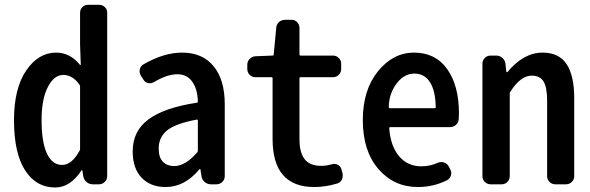

<svg xmlns="http://www.w3.org/2000/svg" viewBox="-20 -790 2530 823"><path d="M216.8 13.7Q134.8 13.7 87.4 -60.1Q40 -133.8 40 -275.4Q40 -411.1 92.3 -487.8Q144.5 -564.5 220.7 -564.5Q280.3 -564.5 323.2 -511.7Q324.2 -510.7 325.2 -511.2Q326.2 -511.7 326.2 -512.7L323.2 -599.6V-735.4Q323.2 -750 333.5 -759.8Q343.8 -769.5 357.4 -769.5H404.3Q418.9 -769.5 429.2 -759.8Q439.5 -750 439.5 -735.4V-35.2Q439.5 -20.5 429.2 -10.3Q418.9 0 404.3 0H377.9Q362.3 0 351.1 -9.8Q339.8 -19.5 336.9 -34.2L333 -59.6Q333 -60.5 332 -60.5Q331.1 -60.5 330.1 -60.5Q281.2 13.7 216.8 13.7ZM246.1 -83Q288.1 -83 321.3 -144.5Q323.2 -147.5 323.2 -152.3V-419.9Q323.2 -423.8 320.3 -427.7Q291 -468.8 251 -468.8Q211.9 -468.8 185.1 -417Q158.2 -365.2 158.2 -275.4Q158.2 -180.7 181.2 -131.8Q204.1 -83 246.1 -83Z M690.4 11.7Q625 11.7 586.9 -28.3Q548.8 -68.4 548.8 -140.6Q548.8 -229.5 617.7 -279.3Q686.5 -329.1 823.2 -349.6Q828.1 -349.6 828.1 -354.5Q827.1 -406.2 804.7 -439Q782.2 -471.7 740.2 -471.7Q696.3 -471.7 640.6 -438.5Q627.9 -430.7 614.3 -434.1Q600.6 -437.5 593.8 -450.2L583 -466.8Q576.2 -479.5 579.6 -493.7Q583 -507.8 595.7 -514.6Q682.6 -564.5 760.7 -564.5Q847.7 -564.5 895.5 -506.3Q943.4 -448.2 943.4 -342.8V-35.2Q943.4 -20.5 933.1 -10.3Q922.9 0 908.2 0H883.8Q869.1 0 857.4 -9.8Q845.7 -19.5 843.8 -34.2L838.9 -64.5Q838.9 -66.4 837.4 -66.4Q835.9 -66.4 835 -64.5Q771.5 11.7 690.4 11.7ZM726.6 -78.1Q774.4 -78.1 825.2 -136.7Q828.1 -139.6 828.1 -144.5V-273.4Q828.1 -277.3 825.2 -277.3Q824.2 -277.3 823.2 -277.3Q733.4 -260.7 696.8 -231.4Q660.2 -202.1 660.2 -153.3Q660.2 -114.3 678.7 -96.2Q697.3 -78.1 726.6 -78.1Z M1327.1 11.7Q1148.4 11.7 1148.4 -194.3V-455.1Q1148.4 -459 1143.6 -459H1074.2Q1060.5 -459 1050.3 -469.2Q1040 -479.5 1040 -494.1V-512.7Q1040 -527.3 1050.3 -537.6Q1060.5 -547.9 1074.2 -548.8L1148.4 -551.8Q1153.3 -551.8 1153.3 -556.6L1164.1 -670.9Q1165 -685.5 1175.8 -695.3Q1186.5 -705.1 1202.1 -705.1H1229.5Q1244.1 -705.1 1253.9 -694.8Q1263.7 -684.6 1263.7 -669.9V-556.6Q1263.7 -551.8 1268.6 -551.8H1407.2Q1421.9 -551.8 1432.1 -541.5Q1442.4 -531.2 1442.4 -517.6V-494.1Q1442.4 -479.5 1432.1 -469.2Q1421.9 -459 1407.2 -459H1268.6Q1263.7 -459 1263.7 -455.1V-192.4Q1263.7 -135.7 1286.1 -107.4Q1308.6 -79.1 1356.4 -79.1Q1379.9 -79.1 1402.3 -85.9Q1416 -89.8 1428.2 -83.5Q1440.4 -77.1 1443.4 -64.5L1448.2 -47.9Q1449.2 -42 1449.2 -37.1Q1449.2 -28.3 1445.3 -19.5Q1438.5 -6.8 1423.8 -2.9Q1374 11.7 1327.1 11.7Z M1771.5 11.7Q1668.9 11.7 1602.1 -65.4Q1535.2 -142.6 1535.2 -275.4Q1535.2 -404.3 1600.1 -484.4Q1665 -564.5 1754.9 -564.5Q1846.7 -564.5 1897 -493.7Q1947.3 -422.9 1947.3 -303.7Q1947.3 -292 1946.3 -279.3Q1945.3 -264.6 1934.6 -254.9Q1923.8 -245.1 1908.2 -245.1H1652.3Q1648.4 -245.1 1648.4 -240.2Q1654.3 -163.1 1690.9 -120.1Q1727.5 -77.1 1786.1 -77.1Q1823.2 -77.1 1855.5 -91.8Q1868.2 -97.7 1882.3 -93.8Q1896.5 -89.8 1903.3 -77.1L1909.2 -65.4Q1917 -52.7 1913.1 -38.6Q1909.2 -24.4 1896.5 -17.6Q1837.9 11.7 1771.5 11.7ZM1646.5 -330.1Q1646.5 -326.2 1650.4 -326.2H1842.8Q1847.7 -326.2 1847.7 -330.1Q1847.7 -330.1 1847.7 -330.1Q1846.7 -400.4 1823.2 -437.5Q1799.8 -474.6 1755.9 -474.6Q1714.8 -474.6 1683.6 -436.5Q1646.5 -389.6 1646.5 -330.1Z M2083 0Q2068.4 0 2058.1 -10.3Q2047.9 -20.5 2047.9 -35.2V-517.6Q2047.9 -531.2 2058.1 -541.5Q2068.4 -551.8 2083 -551.8H2107.4Q2122.1 -551.8 2133.3 -542Q2144.5 -532.2 2146.5 -517.6L2150.4 -482.4Q2150.4 -480.5 2152.3 -480.5Q2154.3 -480.5 2155.3 -481.4Q2224.6 -564.5 2305.7 -564.5Q2376 -564.5 2408.7 -515.1Q2441.4 -465.8 2441.4 -369.1V-35.2Q2441.4 -20.5 2431.2 -10.3Q2420.9 0 2406.2 0H2360.4Q2345.7 0 2335.4 -10.3Q2325.2 -20.5 2325.2 -35.2V-358.4Q2325.2 -415 2310.1 -440.4Q2294.9 -465.8 2258.8 -465.8Q2211.9 -465.8 2168 -397.5Q2165 -393.6 2165 -389.6V-35.2Q2165 -20.5 2154.8 -10.3Q2144.5 0 2130.9 0Z"/></svg>

Font: Gen Jyuu Gothic L Monospace Medium
Style: Regular
Weight: 500
Designer: [Source Han Sans]
Ryoko NISHIZUKA  (kana & ideographs); Paul D. Hunt (Latin, Greek & Cyrillic); Wenlong ZHANG  (bopomofo
Version: Version 1.002.20150607